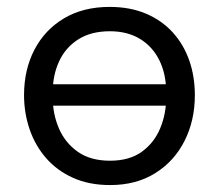

<svg xmlns="http://www.w3.org/2000/svg" viewBox="-20 -528 637 559"><path d="M300.6 10.8Q239.2 10.8 192.4 -10.4Q145.5 -31.5 113.9 -68.1Q82.2 -104.6 66.1 -151.9Q50 -199.2 50 -251Q50 -325.3 80.3 -383.3Q110.5 -441.4 166.4 -474.6Q222.2 -507.9 299.1 -507.9Q358.5 -507.9 404.6 -488.4Q450.7 -469 482.6 -434Q514.5 -399.1 530.9 -352.3Q547.3 -305.6 547.3 -251Q547.3 -177.3 517.4 -118Q487.6 -58.7 432.2 -24Q376.8 10.8 300.6 10.8ZM300.3 -60.1Q356.8 -60.1 392.8 -86.1Q428.8 -112.2 446.2 -154Q463.7 -195.9 463.7 -242.8V-260.4Q463.7 -312.4 444.1 -352.2Q424.6 -392 388 -414.5Q351.3 -437 300 -437Q244.8 -437 207.6 -413.2Q170.5 -389.4 152.1 -349.4Q133.6 -309.3 133.6 -260.4V-242.8Q133.6 -195.9 151.6 -154Q169.6 -112.2 206.5 -86.1Q243.4 -60.1 300.3 -60.1ZM84.3 -220.3V-282.7H509.7V-220.3Z"/></svg>

Font: Commissioner Thin
Style: Regular
Weight: 100
Designer: Kostas Bartsokas
Foundry: Kostas Bartsokas
Version: Version 1.001;gftools[0.9.23]